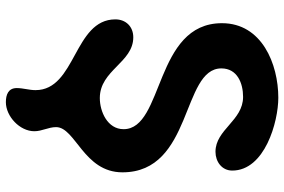

<svg xmlns="http://www.w3.org/2000/svg" viewBox="-177 -577 968 654"><g transform="rotate(90 307.0 -250.0)"><path d="M280 177C280 206 303 214 328 214C376 214 427 167 427 117C427 91 413 69 413 43C413 -23 567 -51 567 -183C567 -423 213 -384 213 -520C213 -574 263 -594 310 -594C391 -594 421 -500 497 -500C531 -500 561 -522 561 -557C561 -668 395 -714 313 -714C198 -714 59 -658 59 -522C59 -291 420 -325 420 -187C420 -132 360 -106 314 -106C219 -106 193 -220 107 -220C70 -220 46 -194 46 -159C46 -17 287 -25 287 113C287 135 280 155 280 177Z"/></g></svg>

Font: Asimov Print
Style: Regular
Weight: 500
Designer: Google
Version: Version 2.000980: 2014